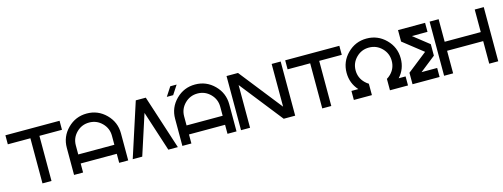

<svg xmlns="http://www.w3.org/2000/svg" viewBox="-16 -1585 6303 2408"><g transform="rotate(-15 3135.0 -381.0)"><path d="M732.4 -703.1V-585.9H439.5V0H322.3V-585.9H29.3V-703.1Z M732.4 -351.6Q732.4 -497.1 835.4 -600.1Q938.5 -703.1 1084 -703.1Q1229.5 -703.1 1332.5 -600.1Q1435.5 -497.1 1435.5 -351.6V0H1318.4V-117.2H849.6V0H732.4ZM1318.4 -234.4V-351.6Q1318.4 -448.7 1249.8 -517.3Q1181.2 -585.9 1084 -585.9Q986.8 -585.9 918.2 -517.3Q849.6 -448.7 849.6 -351.6V-234.4Z M1852.1 -703.1 2080.1 0H1956.5L1787.1 -522.5L1617.7 0H1494.1L1722.2 -703.1Z M2138.7 -351.6Q2138.7 -497.1 2241.7 -600.1Q2344.7 -703.1 2490.2 -703.1Q2635.7 -703.1 2738.8 -600.1Q2841.8 -497.1 2841.8 -351.6V0H2724.6V-117.2H2255.9V0H2138.7ZM2268.1 -761.7 2191.9 -644.5H2109.4L2185.5 -761.7ZM2724.6 -234.4V-351.6Q2724.6 -448.7 2656 -517.3Q2587.4 -585.9 2490.2 -585.9Q2393.1 -585.9 2324.5 -517.3Q2255.9 -448.7 2255.9 -351.6V-234.4Z M3017.6 -554.7V0H2900.4V-703.1H3049.3L3486.3 -148.4V-703.1H3603.5V0H3454.6Z M4365.2 -703.1V-585.9H4072.3V0H3955.1V-585.9H3662.1V-703.1Z M4979 -117.2H5068.4V0H4834V-147.9Q4859.9 -163.1 4882.8 -186Q4951.2 -254.4 4951.2 -351.6Q4951.2 -448.7 4882.6 -517.3Q4814 -585.9 4716.8 -585.9Q4619.6 -585.9 4551 -517.3Q4482.4 -448.7 4482.4 -351.6Q4482.4 -254.4 4551.3 -186Q4573.7 -163.1 4599.6 -147.9V0H4365.2V-117.2H4454.6Q4365.2 -215.8 4365.2 -351.6Q4365.2 -497.1 4468.3 -600.1Q4571.3 -703.1 4716.8 -703.1Q4862.3 -703.1 4965.3 -600.1Q5068.4 -497.1 5068.4 -351.6Q5068.4 -215.8 4979 -117.2Z M5275.9 -117.2H5478.5V0H5127V-148.9L5384.3 -351.6L5127 -554.2V-703.1H5478.5V-585.9H5275.4L5478.5 -425.8V-276.9Z M5654.3 -293V0H5537.1V-703.1H5654.3V-410.2H6123V-703.1H6240.2V0H6123V-293Z"/></g></svg>

Font: Gerhaus
Style: Regular
Weight: 400
Designer: GGBotNet
Foundry: GGBotNet
Version: 1.01